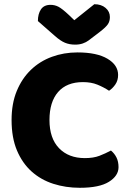

<svg xmlns="http://www.w3.org/2000/svg" viewBox="-20 -874 611 912"><path d="M374 -484Q297 -484 256 -437Q215 -390 215 -304Q215 -217 260.5 -170Q306 -123 383 -123Q424 -123 452.5 -134Q481 -145 507 -159Q524 -145 533.5 -125.5Q543 -106 543 -80Q543 -39 497.5 -10.5Q452 18 359 18Q292 18 233 -1Q174 -20 130 -59.5Q86 -99 60.5 -159.5Q35 -220 35 -304Q35 -382 59.5 -441.5Q84 -501 126.5 -542Q169 -583 226 -604Q283 -625 348 -625Q440 -625 490.5 -595Q541 -565 541 -518Q541 -492 528 -473Q515 -454 498 -443Q472 -460 442.5 -472Q413 -484 374 -484ZM333 -778 428 -854Q461 -854 481.5 -836.5Q502 -819 502 -793Q502 -773 492.5 -759Q483 -745 456 -724L401 -682Q389 -673 373 -667.5Q357 -662 337 -662Q310 -662 288.5 -671Q267 -680 241 -703L160 -774Q160 -808 174.5 -829.5Q189 -851 220 -851Q240 -851 257.5 -842Q275 -833 307 -803Z"/></svg>

Font: Baloo Da
Style: Regular
Weight: 400
Designer: Noopur Datye and Ek Type
Foundry: Ek Type
Version: Version 1.443;PS 1.000;hotconv 16.6.51;makeotf.lib2.5.65220;